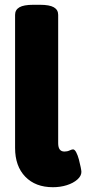

<svg xmlns="http://www.w3.org/2000/svg" viewBox="-20 -774 360 802"><path d="M201 8Q128 8 85.5 -36Q43 -80 43 -156V-712Q43 -733 61 -743.5Q79 -754 119 -754H147Q187 -754 205 -743.5Q223 -733 223 -712V-176Q223 -141 249 -141Q261 -141 270.5 -145.5Q280 -150 285 -150Q292 -150 298.5 -137.5Q305 -125 309.5 -108Q314 -91 317 -76Q320 -61 320 -56Q320 -39 303 -24Q286 -9 259 -0.5Q232 8 201 8Z"/></svg>

Font: Asap Black
Style: Regular
Weight: 900
Designer: Pablo Cosgaya
Foundry: Omnibus-Type
Version: Version 3.001; ttfautohint (v1.8.4.7-5d5b)